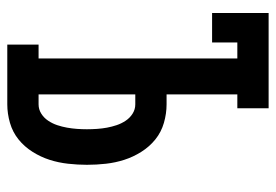

<svg xmlns="http://www.w3.org/2000/svg" viewBox="-138 -638 775 540"><g transform="rotate(90 250.0 -367.5)"><path d="M105 0V-88H144V-647H99V-576H16V-735H284V-647H245V-448H273Q299 -448 325 -440.5Q351 -433 371.5 -416.5Q392 -400 406.5 -377Q421 -354 429 -329Q437 -304 440 -277.5Q443 -251 443 -224Q443 -198 440 -171Q437 -144 429 -119Q421 -94 406.5 -71Q392 -48 371.5 -31.5Q351 -15 325 -7.5Q299 0 273 0ZM273 -88Q287 -88 299 -95.5Q311 -103 319 -115Q327 -127 331.5 -140.5Q336 -154 338.5 -168Q341 -182 342 -196Q343 -210 343 -224Q343 -238 342 -252.5Q341 -267 338.5 -280.5Q336 -294 331.5 -307.5Q327 -321 319 -333Q311 -345 299 -352.5Q287 -360 273 -360H245V-88Z"/></g></svg>

Font: Iosevka Curly Slab Semibold
Style: Regular
Weight: 600
Monospace: yes
Designer: Belleve Invis
Foundry: Belleve Invis
Version: Version 22.1.2; ttfautohint (v1.8.4)